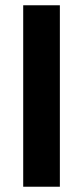

<svg xmlns="http://www.w3.org/2000/svg" viewBox="-20 -708 315 728"><path d="M68 0V-688H207V0Z"/></svg>

Font: Saira Semi Condensed SemiBold
Style: Regular
Weight: 600
Width: 4
Designer: Hector Gatti with collaboration of the Omnibus-Type team
Foundry: Omnibus-Type
Version: Version 1.001; ttfautohint (v1.8)